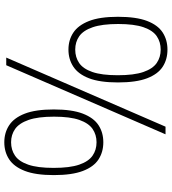

<svg xmlns="http://www.w3.org/2000/svg" viewBox="27 -816 798 892"><g transform="rotate(90 426.0 -370.0)"><path d="M247.5 0 568.5 -740H604L283 0ZM210.5 -289Q166 -289 131.8 -311.5Q97.5 -334 77.8 -384.2Q58 -434.5 58 -519Q58 -603.5 77.2 -654Q96.5 -704.5 131 -726.8Q165.5 -749 210.5 -749Q256 -749 290.2 -726.8Q324.5 -704.5 343.8 -654Q363 -603.5 363 -519Q363 -434.5 343.5 -384.2Q324 -334 289.5 -311.5Q255 -289 210.5 -289ZM210.5 -320.5Q246 -320.5 272.8 -338.8Q299.5 -357 314.5 -400.2Q329.5 -443.5 329.5 -518Q329.5 -593.5 314.5 -637Q299.5 -680.5 272.8 -699Q246 -717.5 210.5 -717.5Q175 -717.5 148.2 -699.2Q121.5 -681 106.5 -637.8Q91.5 -594.5 91.5 -520Q91.5 -445.5 106.5 -401.8Q121.5 -358 148.2 -339.2Q175 -320.5 210.5 -320.5ZM641 9Q596.5 9 562 -13.5Q527.5 -36 508 -86.2Q488.5 -136.5 488.5 -221Q488.5 -305.5 508 -356Q527.5 -406.5 561.8 -428.8Q596 -451 641 -451Q686 -451 720.5 -428.8Q755 -406.5 774.2 -356Q793.5 -305.5 793.5 -221Q793.5 -136.5 774 -86.2Q754.5 -36 720.2 -13.5Q686 9 641 9ZM641 -22.5Q676.5 -22.5 703.2 -40.8Q730 -59 745 -102.2Q760 -145.5 760 -220Q760 -295.5 745 -339Q730 -382.5 703.2 -401Q676.5 -419.5 641 -419.5Q606 -419.5 579.2 -401.2Q552.5 -383 537.2 -339.8Q522 -296.5 522 -222Q522 -147.5 537.2 -103.8Q552.5 -60 579.2 -41.2Q606 -22.5 641 -22.5Z"/></g></svg>

Font: Encode Sans SC Condensed Thin Thin
Style: Regular
Weight: 250
Version: Version 3.002